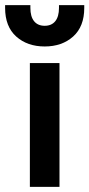

<svg xmlns="http://www.w3.org/2000/svg" viewBox="-41 -732 350 752"><path d="M76 -485H192V0H76ZM-21 -701V-712H78V-701Q78 -667 92.5 -649Q107 -631 134 -631Q161 -631 175.5 -649Q190 -667 190 -701V-712H289V-701Q289 -628 245.5 -589Q202 -550 134 -550Q66 -550 22.5 -589Q-21 -628 -21 -701Z"/></svg>

Font: Niramit SemiBold
Style: Regular
Weight: 600
Designer: Katatrad Aksorn Co.,Ltd.
Foundry: Cadson Demak Co.,Ltd.
Version: Version 1.001; ttfautohint (v1.6)